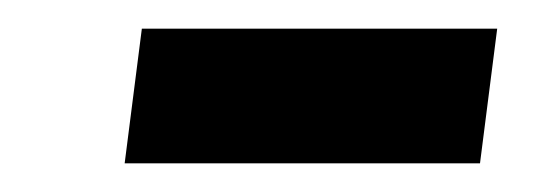

<svg xmlns="http://www.w3.org/2000/svg" viewBox="-20 -319 372 134"><path d="M315 -205 327 -299H79L67 -205Z"/></svg>

Font: Falling Sky
Style: MedObl
Weight: 500
Designer: Paul D. Hunt
Foundry: Adobe Systems Incorporated
Version: Version 1.02